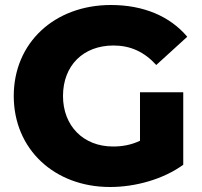

<svg xmlns="http://www.w3.org/2000/svg" viewBox="-20 -734 810 768"><path d="M713 -365H540V-171C504 -154 469 -148 432 -148C313 -148 232 -231 232 -350C232 -472 313 -552 434 -552C501 -552 557 -527 605 -474L729 -587C660 -669 554 -714 424 -714C198 -714 35 -563 35 -350C35 -137 198 14 420 14C522 14 633 -17 713 -75Z"/></svg>

Font: Montserrat-Alt1 ExtBd
Style: Regular
Weight: 800
Designer: Differentunic
Foundry: Differentunic
Version: Version 7.222